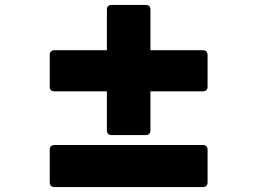

<svg xmlns="http://www.w3.org/2000/svg" viewBox="-20 -738 1040 776"><path d="M181 -516V-388C181 -375 188 -369 200 -369H412V-211C412 -199 419 -192 431 -192H569C581 -192 588 -199 588 -211V-369H800C812 -369 819 -375 819 -388V-516C819 -528 812 -535 800 -535H588V-699C588 -712 581 -718 569 -718H431C419 -718 412 -712 412 -699V-535H200C188 -535 181 -528 181 -516ZM181 -133V-1C181 11 188 18 200 18H800C812 18 819 11 819 -1V-133C819 -145 812 -152 800 -152H200C188 -152 181 -145 181 -133Z"/></svg>

Font: LINE Seed JP App_OTF ExtraBold
Style: Regular
Weight: 800
Designer: LINE & Fontrix & Fontworks
Version: Version 1.013